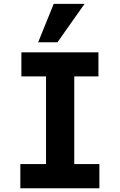

<svg xmlns="http://www.w3.org/2000/svg" viewBox="-20 -1004 640 1024"><path d="M88.5 -129H225.5V-596.5H94V-725H505V-596.5H376V-129H510V0H88.5ZM183.5 -778.5 266.5 -983.5H431L286.5 -778.5Z"/></svg>

Font: JuliaMono ExtraBold
Style: Regular
Weight: 800
Monospace: yes
Designer: cormullion
Foundry: corm
Version: Version 0.055; ttfautohint (v1.8.4)